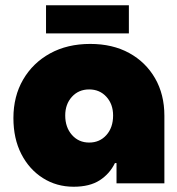

<svg xmlns="http://www.w3.org/2000/svg" viewBox="-20 -697 674 730"><path d="M260 13Q195 13 143 -20Q91 -53 61 -111.5Q31 -170 31 -248Q31 -331 68 -394.5Q105 -458 170.5 -494Q236 -530 323 -530Q408 -530 471 -495.5Q534 -461 569.5 -399.5Q605 -338 605 -257V0H423V-77H417Q397 -36 359 -11.5Q321 13 260 13ZM319 -155Q359 -155 384.5 -183.5Q410 -212 410 -258Q410 -301 384.5 -329Q359 -357 319 -357Q279 -357 253.5 -329Q228 -301 228 -258Q228 -213 253.5 -184Q279 -155 319 -155ZM155 -570V-677H470V-570Z"/></svg>

Font: MuseoModerno Black
Style: Regular
Weight: 900
Designer: Pablo Cosgaya, Héctor Gatti, Marcela Romero, and the Authors of The MuseoModerno Project.
Foundry: Omnibus-Type Team
Version: Version 1.001